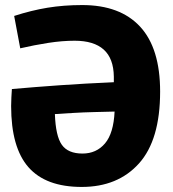

<svg xmlns="http://www.w3.org/2000/svg" viewBox="-20 -729 683 759"><path d="M60 -538 36 -666Q104 -688 168 -698.5Q232 -709 305 -709Q455 -709 534 -623.5Q613 -538 613 -367Q613 -176 529.5 -83Q446 10 303 10Q161 10 92.5 -68Q24 -146 24 -310Q24 -325 25 -344Q26 -363 27 -377Q117 -385 216.5 -392Q316 -399 430 -404Q430 -409 430 -414.5Q430 -420 430 -426Q429 -498 390 -533Q351 -568 275 -568Q226 -568 171 -559.5Q116 -551 60 -538ZM433 -288Q397 -287 353.5 -286Q310 -285 268.5 -282.5Q227 -280 197 -278Q200 -191 224.5 -156.5Q249 -122 306 -122Q361 -122 395 -162Q429 -202 433 -288Z"/></svg>

Font: Georama
Style: Bold
Weight: 700
Designer: Jean-Baptiste Levee
Foundry: Production Type
Version: Version 1.000